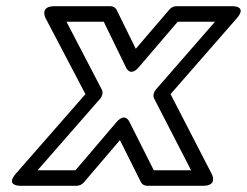

<svg xmlns="http://www.w3.org/2000/svg" viewBox="-20 -573 795 618"><path d="M427 -357 552 -503H672L481 -284C474 -275 472 -264 476 -256L595 -25H475L397 -180C397 -180 384 -213 355 -180L223 -25H101L303 -256C310 -265 312 -276 308 -284L194 -503H314L385 -357C385 -357 398 -323 427 -357ZM417 -416 355 -542C352 -548 344 -553 336 -553H155C106 -553 127 -514 127 -514L255 -270L31 -14C-4 26 45 25 45 25H227C235 25 244 21 250 14L366 -122L434 14C437 20 445 25 453 25H634C683 25 661 -14 661 -14L529 -270L742 -514C777 -554 729 -553 729 -553H547C539 -553 531 -549 525 -542Z"/></svg>

Font: Asimov
Style: XWidOuIt
Weight: 500
Designer: Google
Version: Version 2.000980; 2014